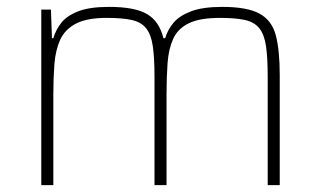

<svg xmlns="http://www.w3.org/2000/svg" viewBox="-20 -538 933 558"><path d="M100 0V-510H128L131 -427H135Q142 -451 158 -471.5Q174 -492 207 -505Q240 -518 297 -518Q372 -518 407.5 -497Q443 -476 455 -427H460Q467 -451 484 -471.5Q501 -492 535 -505Q569 -518 626 -518Q698 -518 734 -498.5Q770 -479 781.5 -435.5Q793 -392 793 -320V0H758V-315Q758 -371 753 -404.5Q748 -438 733.5 -456Q719 -474 691.5 -480Q664 -486 619 -486Q561 -486 529 -470.5Q497 -455 483.5 -425.5Q470 -396 467 -355Q464 -314 464 -264V0H429V-315Q429 -371 424 -404.5Q419 -438 404.5 -456Q390 -474 362.5 -480Q335 -486 290 -486Q232 -486 200 -469Q168 -452 154.5 -421.5Q141 -391 138 -350.5Q135 -310 135 -264V0Z"/></svg>

Font: Saira Thin
Style: Regular
Weight: 100
Designer: Hector Gatti with collaboration of the Omnibus-Type team
Foundry: Omnibus-Type
Version: Version 1.101